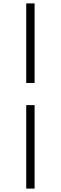

<svg xmlns="http://www.w3.org/2000/svg" viewBox="-20 -835 356 1127"><path d="M134 272V-218H183V272ZM183 -348H134V-815H183Z"/></svg>

Font: Noto Serif JP ExtraLight
Style: Regular
Weight: 400
Version: Version 2.003-H1;hotconv 1.1.1;makeotfexe 2.6.0